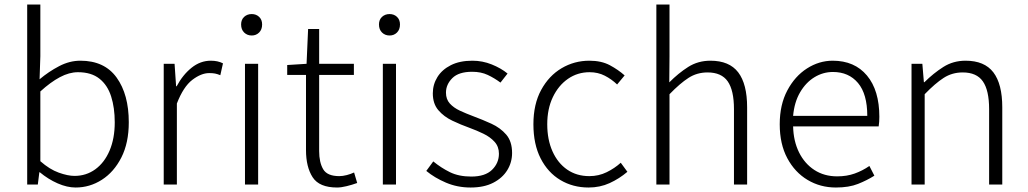

<svg xmlns="http://www.w3.org/2000/svg" viewBox="-20 -815 4539 848"><path d="M314 13.2Q276.4 13.2 234.6 -5.1Q192.9 -23.4 155.8 -54.2H153.8L147 0H100.1V-794.9H158.2V-566.9L154.8 -464.8Q194.8 -498.5 241 -522.7Q287.1 -546.9 335 -546.9Q441.4 -546.9 495.1 -472.4Q548.8 -397.9 548.8 -274.9Q548.8 -184.1 516.1 -119.6Q483.4 -55.2 429.9 -21Q376.5 13.2 314 13.2ZM309.1 -38.1Q360.8 -38.1 401.1 -67.4Q441.4 -96.7 464.1 -150.1Q486.8 -203.6 486.8 -274.9Q486.8 -338.9 470.9 -388.9Q455.1 -439 419.2 -467.5Q383.3 -496.1 324.2 -496.1Q285.6 -496.1 244.4 -474.1Q203.1 -452.1 158.2 -411.1V-103Q199.2 -66.9 239.5 -52.5Q279.8 -38.1 309.1 -38.1Z M703.1 0V-533.2H751L757.8 -434.1H760.3Q787.1 -484.4 825.9 -515.6Q864.7 -546.9 911.1 -546.9Q942.4 -546.9 964.8 -535.2L953.1 -482.9Q939.5 -488.3 929.7 -490.2Q919.9 -492.2 903.8 -492.2Q868.7 -492.2 829.3 -462.2Q790 -432.1 761.2 -357.9V0Z M1062 0V-533.2H1120.1V0ZM1091.8 -658.2Q1071.8 -658.2 1058.3 -671.4Q1044.9 -684.6 1044.9 -707Q1044.9 -728 1058.3 -740.5Q1071.8 -752.9 1091.8 -752.9Q1111.3 -752.9 1124.5 -740.5Q1137.7 -728 1137.7 -707Q1137.7 -684.6 1124.5 -671.4Q1111.3 -658.2 1091.8 -658.2Z M1468.8 13.2Q1390.1 13.2 1360.8 -32.2Q1331.5 -77.6 1331.5 -151.9V-483.9H1248.5V-527.8L1334 -533.2L1340.8 -687H1389.6V-533.2H1543V-483.9H1389.6V-147.9Q1389.6 -97.7 1407.5 -67.4Q1425.3 -37.1 1478.5 -37.1Q1493.7 -37.1 1511.5 -41.7Q1529.3 -46.4 1543.9 -53.2L1557.6 -6.8Q1534.7 1.5 1510.7 7.3Q1486.8 13.2 1468.8 13.2Z M1670.9 0V-533.2H1729V0ZM1700.7 -658.2Q1680.7 -658.2 1667.2 -671.4Q1653.8 -684.6 1653.8 -707Q1653.8 -728 1667.2 -740.5Q1680.7 -752.9 1700.7 -752.9Q1720.2 -752.9 1733.4 -740.5Q1746.6 -728 1746.6 -707Q1746.6 -684.6 1733.4 -671.4Q1720.2 -658.2 1700.7 -658.2Z M2058.6 13.2Q2000 13.2 1949.7 -8.3Q1899.4 -29.8 1862.8 -60.1L1893.6 -102.1Q1928.2 -73.7 1967.5 -54.4Q2006.8 -35.2 2061.5 -35.2Q2122.6 -35.2 2153.1 -64.9Q2183.6 -94.7 2183.6 -136.2Q2183.6 -167.5 2164.3 -188.7Q2145 -210 2115.2 -224.4Q2085.4 -238.8 2054.7 -250Q2015.1 -264.2 1977.8 -282Q1940.4 -299.8 1916 -328.4Q1891.6 -356.9 1891.6 -402.8Q1891.6 -441.9 1911.9 -474.6Q1932.1 -507.3 1971.2 -527.1Q2010.3 -546.9 2066.4 -546.9Q2110.8 -546.9 2151.6 -530.5Q2192.4 -514.2 2221.7 -490.2L2190.4 -450.2Q2163.6 -470.2 2134 -484.1Q2104.5 -498 2065.4 -498Q2005.9 -498 1977.8 -470Q1949.7 -441.9 1949.7 -405.8Q1949.7 -376.5 1966.8 -357.7Q1983.9 -338.9 2011.2 -326.2Q2038.6 -313.5 2069.8 -301.8Q2110.8 -286.6 2150.4 -268.6Q2189.9 -250.5 2215.8 -220.5Q2241.7 -190.4 2241.7 -139.2Q2241.7 -98.1 2220.5 -63.5Q2199.2 -28.8 2158.4 -7.8Q2117.7 13.2 2058.6 13.2Z M2579.6 13.2Q2510.3 13.2 2455.1 -19.8Q2399.9 -52.7 2367.9 -115.2Q2335.9 -177.7 2335.9 -266.1Q2335.9 -355 2370.1 -417.7Q2404.3 -480.5 2460.4 -513.7Q2516.6 -546.9 2583 -546.9Q2636.2 -546.9 2673.6 -526.9Q2710.9 -506.8 2738.8 -481.9L2705.6 -441.9Q2681.2 -465.3 2651.1 -480.7Q2621.1 -496.1 2584 -496.1Q2530.8 -496.1 2488.5 -466.8Q2446.3 -437.5 2421.6 -385.7Q2397 -334 2397 -266.1Q2397 -198.2 2420.2 -146.5Q2443.4 -94.7 2485.1 -65.9Q2526.9 -37.1 2583 -37.1Q2624 -37.1 2659.4 -54.4Q2694.8 -71.8 2721.7 -96.2L2751 -56.2Q2715.3 -25.9 2672.6 -6.3Q2629.9 13.2 2579.6 13.2Z M2878.9 0V-794.9H2937V-566.9L2936 -451.2Q2976.1 -491.7 3019.5 -519.3Q3063 -546.9 3117.7 -546.9Q3201.2 -546.9 3240.5 -495.4Q3279.8 -443.8 3279.8 -340.8V0H3221.7V-333Q3221.7 -416 3194.1 -455.6Q3166.5 -495.1 3105 -495.1Q3058.1 -495.1 3020.8 -470.9Q2983.4 -446.8 2937 -398.9V0Z M3671.9 13.2Q3603 13.2 3546.9 -20.3Q3490.7 -53.7 3457.3 -116.2Q3423.8 -178.7 3423.8 -266.1Q3423.8 -352.5 3457.3 -415.5Q3490.7 -478.5 3544.2 -512.7Q3597.7 -546.9 3657.7 -546.9Q3754.4 -546.9 3809.1 -481.4Q3863.8 -416 3863.8 -298.8Q3863.8 -276.4 3860.8 -256.8H3482.9Q3484.4 -191.9 3509 -142.1Q3533.7 -92.3 3576.9 -64.2Q3620.1 -36.1 3677.7 -36.1Q3720.2 -36.1 3754.9 -48.6Q3789.6 -61 3819.8 -82L3841.8 -39.1Q3809.6 -18.6 3769.5 -2.7Q3729.5 13.2 3671.9 13.2ZM3482.9 -303.2H3810.5Q3810.5 -399.9 3769.5 -448.5Q3728.5 -497.1 3658.7 -497.1Q3615.2 -497.1 3577.1 -473.9Q3539.1 -450.7 3513.7 -407.2Q3488.3 -363.8 3482.9 -303.2Z M4005.9 0V-533.2H4053.7L4060.5 -452.1H4063Q4103 -491.7 4146.5 -519.3Q4189.9 -546.9 4244.6 -546.9Q4328.1 -546.9 4367.4 -495.4Q4406.7 -443.8 4406.7 -340.8V0H4348.6V-333Q4348.6 -416 4321 -455.6Q4293.5 -495.1 4231.9 -495.1Q4185.1 -495.1 4147.7 -470.9Q4110.4 -446.8 4064 -398.9V0Z"/></svg>

Font: Source Han Sans CN Light
Style: Regular
Weight: 300
Designer: Ryoko NISHIZUKA  (kana, bopomofo & ideographs); Paul D. Hunt (Latin, Greek & Cyrillic); Sandoll Communications , Soo-you
Foundry: Adobe
Version: Version 2.000;hotconv 1.0.107;makeotfexe 2.5.65593